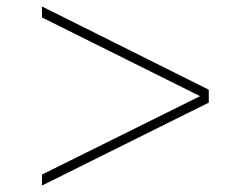

<svg xmlns="http://www.w3.org/2000/svg" viewBox="-20 -565 774 595"><path d="M110 -545V-511L600 -267L110 -24V10L627 -247V-287Z"/></svg>

Font: Sprat
Style: Regular
Weight: 400
Designer: Ethan Nakache
Foundry: Collletttivo
Version: Version 2.000;Glyphs 3.2 (3217)